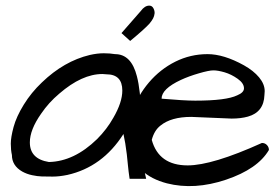

<svg xmlns="http://www.w3.org/2000/svg" viewBox="-20 -629 964 669"><path d="M410.2 -162.1Q336.9 -46.9 214.8 -19.5Q186.5 -13.7 163.6 -13.7Q140.6 -13.7 125.5 -14.2Q110.4 -14.6 91.8 -18.6Q73.2 -22.5 57.6 -31.2Q21.5 -51.8 21.5 -88.9Q17.6 -106.4 17.6 -128.4Q17.6 -150.4 27.3 -186.5Q37.1 -222.7 63 -264.6Q88.9 -306.6 126 -341.8Q203.1 -416 293 -437.5Q319.3 -443.4 341.3 -443.4Q363.3 -443.4 380.9 -440.4Q437.5 -440.4 457 -363.3Q469.7 -314.5 472.2 -227.1Q474.6 -139.6 477.1 -92.3Q479.5 -44.9 489.3 -5.9H431.6Q427.7 -32.2 425.8 -52.7Q423.8 -73.2 421.9 -90.8Q417 -131.8 410.2 -162.1ZM406.2 -313.5Q406.2 -370.1 350.6 -370.1Q343.8 -371.1 336.9 -371.1Q265.6 -371.1 186.5 -302.7Q149.4 -271.5 123 -232.4Q84 -176.8 84 -132.8Q84 -75.2 150.4 -64.5Q238.3 -66.4 318.4 -144.5Q352.5 -178.7 375 -218.8Q406.2 -272.5 406.2 -313.5ZM633.8 -52.7Q719.7 -52.7 892.6 -130.9Q903.3 -130.9 910.2 -123.5Q917 -116.2 917 -106.4Q877.9 -40 767.6 -2.9Q657.2 34.2 561.5 9.8Q453.1 -18.6 429.7 -112.3Q427.7 -130.9 427.7 -162.1Q427.7 -193.4 443.8 -244.6Q460 -295.9 499 -341.8Q538.1 -387.7 590.8 -414.1Q643.6 -440.4 703.1 -440.4Q759.8 -440.4 830.1 -401.4Q863.3 -382.8 882.8 -359.4Q902.3 -335.9 902.3 -311.5Q902.3 -304.7 901.4 -297.9Q899.4 -238.3 843.8 -222.7Q819.3 -215.8 787.1 -215.8L646.5 -221.7Q576.2 -221.7 539.1 -191.4Q517.6 -174.8 508.8 -141.6Q533.2 -52.7 633.8 -52.7ZM610.4 -350.6Q543 -319.3 543 -285.2Q621.1 -278.3 660.2 -278.3Q768.6 -278.3 806.6 -296.9Q830.1 -306.6 830.1 -321.3Q830.1 -338.9 808.1 -354.5Q786.1 -370.1 762.7 -377Q739.3 -383.8 723.6 -383.8Q708 -383.8 672.9 -373.5Q637.7 -363.3 610.4 -350.6ZM470.7 -590.8Q484.4 -609.4 500 -609.4Q509.8 -609.4 514.6 -600.1Q519.5 -590.8 518.6 -582Q517.6 -573.2 513.7 -565.4Q509.8 -557.6 501 -546.9Q484.4 -528.3 433.6 -486.3L403.3 -513.7Z"/></svg>

Font: Architects Daughter
Style: Regular
Weight: 400
Designer: Kimberly Geswein
Foundry: Kimberly Geswein
Version: Version 1.003 2010